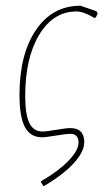

<svg xmlns="http://www.w3.org/2000/svg" viewBox="-20 -476 372 670"><path d="M132 174 123 160 124 156Q183 122 218.5 85.5Q254 49 254 21Q254 -9 225 -9Q212 -9 176 -3Q140 3 126 3Q86 3 67 -32.5Q48 -68 48 -144Q48 -287 105.5 -371.5Q163 -456 261 -456L316 -437L321 -430L315 -416L310 -413Q272 -436 247 -436Q166 -436 117 -355Q68 -274 68 -141Q68 -76 82.5 -46.5Q97 -17 129 -17Q141 -17 176 -23Q211 -29 225 -29Q274 -29 274 20Q274 54 236.5 94.5Q199 135 132 174Z"/></svg>

Font: Alegreya Sans SC Thin
Style: Italic
Weight: 100
Italic angle: -7°
Designer: Juan Pablo del Peral
Foundry: Huerta Tipografica
Version: Version 2.007